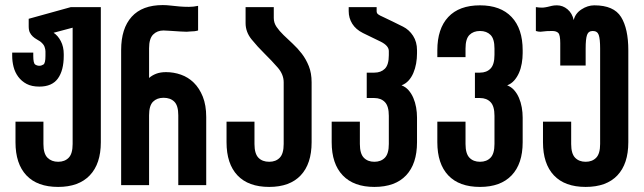

<svg xmlns="http://www.w3.org/2000/svg" viewBox="-20 -729 2534 756"><path d="M377 -701V-169Q377 -84 333.5 -38.5Q290 7 209 7Q127 7 84 -38.5Q41 -84 41 -169V-250H151V-162Q151 -124 167 -108Q183 -92 209 -92Q235 -92 250.5 -108Q266 -124 266 -162V-620L191 -600Q208 -589 219.5 -567Q231 -545 231 -516V-509Q231 -452 208 -420Q185 -388 135 -388Q105 -388 85 -398.5Q65 -409 52 -426.5Q39 -444 33.5 -465.5Q28 -487 28 -509V-522H111V-509Q111 -480 118.5 -475Q126 -470 135 -470Q143 -470 151 -475Q159 -480 159 -509V-527Q159 -534 155.5 -544.5Q152 -555 138 -566Q132 -570 124 -574.5Q116 -579 109 -585.5Q102 -592 97.5 -601Q93 -610 93 -625V-655L259 -701Z M457 0V-532Q457 -617 498.5 -663Q540 -709 621 -709Q636 -709 652.5 -707Q669 -705 687 -703.5Q705 -702 724 -702Q742 -702 760 -706V-609Q747 -605 728 -605Q722 -604 715 -604Q703 -604 690 -605Q670 -606 652 -607.5Q634 -609 624 -609Q599 -609 583 -593Q567 -577 567 -539V-422Q578 -432 594.5 -438.5Q611 -445 634 -445Q664 -445 692.5 -435Q721 -425 743 -403.5Q765 -382 778.5 -348.5Q792 -315 792 -268V0H682V-275Q682 -313 666.5 -328.5Q651 -344 624 -344Q598 -344 582.5 -328.5Q567 -313 567 -275V0Z M1058 -658Q1058 -639 1069 -623Q1080 -607 1096.5 -591Q1113 -575 1132.5 -557Q1152 -539 1168.5 -517.5Q1185 -496 1196 -468.5Q1207 -441 1207 -405V-169Q1207 -84 1164 -38.5Q1121 7 1040 7Q958 7 915 -38.5Q872 -84 872 -169V-250H982V-162Q982 -124 997.5 -108Q1013 -92 1040 -92Q1066 -92 1081.5 -108Q1097 -124 1097 -162V-405Q1097 -436 1073.5 -463Q1050 -490 1022 -517.5Q994 -545 970.5 -574Q947 -603 947 -638V-701H1058Z M1622 -519Q1622 -499 1618.5 -479Q1615 -459 1607.5 -441.5Q1600 -424 1588.5 -411.5Q1577 -399 1561 -393Q1577 -387 1588.5 -374Q1600 -361 1607.5 -343.5Q1615 -326 1618.5 -306Q1622 -286 1622 -266V-169Q1622 -84 1579 -38.5Q1536 7 1454 7Q1373 7 1329.5 -38.5Q1286 -84 1286 -169V-250H1397V-162Q1397 -124 1412.5 -108Q1428 -92 1454 -92Q1480 -92 1495.5 -108Q1511 -124 1511 -162V-273Q1511 -311 1495.5 -327Q1480 -343 1454 -343H1424V-443H1454Q1480 -443 1495.5 -458.5Q1511 -474 1511 -512V-528Q1511 -549 1479 -565Q1461 -574 1446 -581Q1431 -588 1409 -599Q1381 -613 1367 -635.5Q1353 -658 1353 -685V-701H1463V-685Q1463 -677 1469 -672.5Q1475 -668 1489 -662Q1506 -654 1526.5 -644Q1547 -634 1567 -624Q1591 -612 1606.5 -588Q1622 -564 1622 -531Z M2038 -520Q2038 -500 2034.5 -479.5Q2031 -459 2023.5 -442Q2016 -425 2004.5 -412Q1993 -399 1977 -393Q1993 -387 2004.5 -374Q2016 -361 2023.5 -343.5Q2031 -326 2034.5 -306Q2038 -286 2038 -266V-169Q2038 -84 1994.5 -38.5Q1951 7 1870 7Q1788 7 1745 -38.5Q1702 -84 1702 -169V-250H1813V-162Q1813 -124 1828.5 -108Q1844 -92 1870 -92Q1896 -92 1911.5 -108Q1927 -124 1927 -162V-273Q1927 -311 1911.5 -327Q1896 -343 1870 -343H1850V-443H1870Q1896 -443 1911.5 -459Q1927 -475 1927 -513V-538Q1927 -576 1911.5 -591.5Q1896 -607 1870 -607Q1844 -607 1828.5 -591.5Q1813 -576 1813 -538V-504H1702V-531Q1702 -616 1745 -662Q1788 -708 1870 -708Q1951 -708 1994.5 -662Q2038 -616 2038 -531Z M2320 -708Q2397 -708 2425.5 -662Q2454 -616 2454 -531V-169Q2454 -84 2411 -38.5Q2368 7 2286 7Q2204 7 2161 -38.5Q2118 -84 2118 -169V-250H2229V-162Q2229 -124 2244.5 -108Q2260 -92 2286 -92Q2312 -92 2327.5 -108Q2343 -124 2343 -162V-538Q2343 -576 2337.5 -591.5Q2332 -607 2314 -607Q2297 -607 2291.5 -591.5Q2286 -576 2286 -538V-471H2186V-559Q2186 -591 2178.5 -599Q2171 -607 2154 -607Q2131 -607 2118 -605Q2113 -604 2108 -604Q2099 -604 2090 -607V-701Q2103 -699 2112 -699H2118Q2128 -700 2136.5 -702Q2145 -704 2153 -706Q2161 -708 2173 -708Q2196 -708 2214.5 -692.5Q2233 -677 2239 -650Q2245 -676 2269.5 -692Q2294 -708 2320 -708Z"/></svg>

Font: Bebas Neue Bold
Style: Regular
Weight: 700
Designer: Ryoichi Tsunekawa & LGV (GE)
Foundry: Free Software Foundation, Inc.
Version: Version 1.003 August 13, 2016